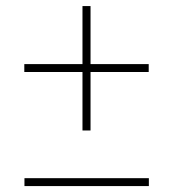

<svg xmlns="http://www.w3.org/2000/svg" viewBox="-20 -610 570 632"><path d="M251.5 -180.5V-590H278V-180.5ZM60.5 2.5V-23.5H470V2.5ZM60 -373V-399H469.5V-373Z"/></svg>

Font: Bodoni Moda 9pt Black
Style: Regular
Weight: 900
Designer: Owen Earl
Foundry: indestructible type
Version: Version 2.005